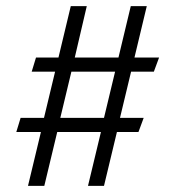

<svg xmlns="http://www.w3.org/2000/svg" viewBox="-20 -662 573 624"><path d="M308 -233H166L124 -58H71L113 -233H33L47 -279H123L159 -429H83L97 -475H170L210 -642H262L223 -475H365L405 -642H457L417 -475H497L480 -429H406L370 -279H447L430 -233H360L318 -58H266ZM176 -279H318L354 -429H212Z"/></svg>

Font: PT Serif
Style: Regular
Weight: 400
Designer: A.Korolkova, O.Umpeleva, V.Yefimov
Foundry: ParaType Ltd
Version: Version 1.000W OFL; ttfautohint (v1.6)